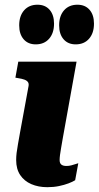

<svg xmlns="http://www.w3.org/2000/svg" viewBox="-20 -768 411 798"><path d="M128.6 -583.6Q163.6 -583.6 184.1 -607Q204.6 -630.4 204.6 -669.8Q204.6 -706.2 186.2 -727.3Q167.8 -748.4 135.8 -748.4Q100.8 -748.4 80.3 -725.2Q59.8 -702 59.8 -662.6Q59.8 -626.2 78.2 -604.9Q96.6 -583.6 128.6 -583.6ZM294.6 -583.6Q329.6 -583.6 350.1 -607Q370.6 -630.4 370.6 -669.8Q370.6 -706.2 352.2 -727.3Q333.8 -748.4 301.8 -748.4Q266.8 -748.4 246.3 -725.2Q225.8 -702 225.8 -662.6Q225.8 -626.2 244.2 -604.9Q262.6 -583.6 294.6 -583.6ZM176.6 10Q139.4 10 110.1 -2.7Q80.8 -15.4 64 -40.4Q47.2 -65.4 47.2 -102.8Q47.2 -117 49 -132.3Q50.8 -147.6 54.6 -168.3Q58.4 -189 63.4 -218L98.4 -408.8Q100.8 -420 96.3 -426.6Q91.8 -433.2 81.6 -437Q71.4 -440.8 55.4 -443.2L44 -445.2L56 -511.6H298.2L240.8 -192.8Q237.2 -171.2 234.1 -153.9Q231 -136.6 229.4 -124Q227.8 -111.4 227.8 -102.8Q227.8 -89.8 234.9 -84Q242 -78.2 256.2 -78.2Q267 -78.2 276.9 -80.9Q286.8 -83.6 294.5 -86.2Q302.2 -88.8 305.4 -89.6L292.4 -19Q282.4 -12.6 264.8 -5.9Q247.2 0.8 224.9 5.4Q202.6 10 176.6 10Z"/></svg>

Font: Roboto Serif 20pt
Style: Italic
Weight: 400
Italic angle: -10°
Designer: Greg Gazdowicz
Foundry: Commercial Type
Version: Version 1.008